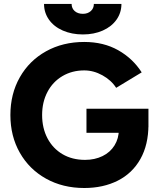

<svg xmlns="http://www.w3.org/2000/svg" viewBox="-20 -929 785 961"><path d="M32 -353.2Q32 -459 79.2 -542.2Q126.4 -625.4 210.4 -672.2Q294.4 -719 401.8 -719Q498.4 -719 571.5 -677.7Q644.6 -636.4 689.2 -566.8L561.4 -489.4Q537 -527.6 492.7 -552.1Q448.4 -576.6 401.8 -576.6Q340.6 -576.6 292.4 -548.1Q244.2 -519.6 217.5 -468.8Q190.8 -418 190.8 -353.2Q190.8 -288 217.6 -236.9Q244.4 -185.8 292.9 -157.3Q341.4 -128.8 405.8 -128.8Q454.4 -128.8 493.1 -147.7Q531.8 -166.6 553.3 -201.4Q574.8 -236.2 574.8 -280.4L723 -305.2Q723 -204.6 682.7 -133.1Q642.4 -61.6 569.5 -24.8Q496.6 12 401.8 12Q294.4 12 210.4 -34.8Q126.4 -81.6 79.2 -164.6Q32 -247.6 32 -353.2ZM412.8 -384.6H723V-292.4L637 -264.4H412.8ZM200.4 -909.4H338.4Q338.4 -887.2 354 -873.5Q369.6 -859.8 395 -859.8Q418.8 -859.8 434.3 -873.5Q449.8 -887.2 449.8 -909.4H587.8Q587.8 -865.4 563.1 -830.5Q538.4 -795.6 494.4 -776.1Q450.4 -756.6 395 -756.6Q339 -756.6 294.4 -776.1Q249.8 -795.6 225.1 -830.6Q200.4 -865.6 200.4 -909.4Z"/></svg>

Font: 寒蝉端黑体 Light
Style: Regular
Weight: 300
Designer: ChillDuanSans {Warren2060}; 
Source Han Sans {Ryoko NISHIZUKA 西塚涼子 (kana, bopomofo & ideographs); Paul D. Hunt (Latin, G
Foundry: ChillType&Adobe
Version: Version 1.300;Glyphs 3.3 (3306)